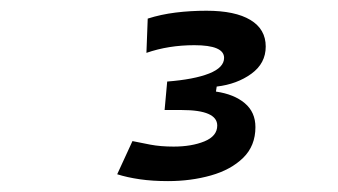

<svg xmlns="http://www.w3.org/2000/svg" viewBox="-20 -723 626 356"><path d="M291.5 -387.2Q262.7 -387.2 239.3 -390.6Q215.8 -394 197.3 -399.9L225.6 -461.4Q239.7 -458.5 258.8 -454.8Q277.8 -451.2 301.8 -451.2Q335.4 -451.2 359.1 -460.9Q382.8 -470.7 382.8 -490.2Q382.8 -519 316.9 -519H285.2L290 -571.8Q339.8 -575.7 367.7 -586.7Q395.5 -597.7 395.5 -615.7Q395.5 -639.2 340.3 -639.2Q292.5 -639.2 251.5 -625L253.9 -688.5Q278.3 -696.3 305.7 -699.7Q333 -703.1 362.8 -703.1Q416 -703.1 444.3 -686Q472.7 -668.9 472.7 -636.7Q472.7 -605.5 446 -586.2Q419.4 -566.9 381.8 -562.5L380.4 -553.2Q414.1 -548.3 433.8 -531.7Q453.6 -515.1 453.6 -487.3Q453.6 -452.6 430.9 -430.4Q408.2 -408.2 371.1 -397.7Q334 -387.2 291.5 -387.2Z"/></svg>

Font: CaskaydiaCove NFP SemiLight
Style: Italic
Weight: 350
Italic angle: -10°
Designer: Aaron Bell
Foundry: Saja Typeworks
Version: Version 2111.001; VTT 6.35;Nerd Fonts 3.1.1